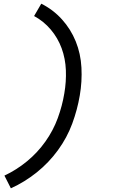

<svg xmlns="http://www.w3.org/2000/svg" viewBox="-20 -861 616 1042"><path d="M39 161Q114 127 179.5 74.5Q245 22 294.5 -46Q344 -114 372 -190Q400 -266 413 -343Q426 -418 422 -494Q418 -570 391 -636.5Q364 -703 316 -756Q268 -809 204 -841L165 -774Q217 -746 255.5 -700.5Q294 -655 314.5 -599Q335 -543 337.5 -480Q340 -417 329 -354Q318 -287 293.5 -220Q269 -153 226.5 -93Q184 -33 127 14Q70 61 4 92Z"/></svg>

Font: Iosevka Sparkle
Style: Italic
Weight: 400
Italic angle: -9°
Designer: Belleve Invis
Foundry: Belleve Invis
Version: Version 4.5.0; ttfautohint (v1.8.3)